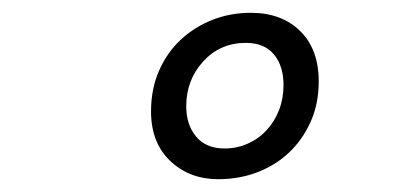

<svg xmlns="http://www.w3.org/2000/svg" viewBox="-20 -705 640 300"><path d="M321 -425Q276 -425 246 -453.5Q216 -482 216 -531Q216 -566 228.5 -594.5Q241 -623 262.5 -643Q284 -663 312 -674Q340 -685 372 -685Q420 -685 449 -656.5Q478 -628 478 -578Q478 -543 465.5 -515Q453 -487 432 -467Q411 -447 382.5 -436Q354 -425 321 -425ZM331 -473Q350 -473 367 -480.5Q384 -488 396.5 -501.5Q409 -515 416 -533Q423 -551 423 -572Q423 -602 408 -620Q393 -638 364 -638Q324 -638 297.5 -609Q271 -580 271 -539Q271 -510 286.5 -491.5Q302 -473 331 -473Z"/></svg>

Font: Source Code Pro Medium
Style: Italic
Weight: 500
Italic angle: -11°
Monospace: yes
Designer: Paul D. Hunt, Teo Tuominen
Foundry: Adobe Systems Incorporated
Version: Version 1.050;PS 1.000;hotconv 16.6.51;makeotf.lib2.5.65220